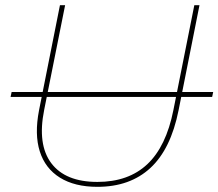

<svg xmlns="http://www.w3.org/2000/svg" viewBox="-20 -720 845 743"><path d="M212 -700H232L151 -295Q124 -161 178.5 -88.5Q233 -16 357 -16Q477 -16 550 -84.5Q623 -153 651 -294L732 -700H752L671 -293Q641 -143 562 -70Q483 3 357 3Q269 3 212 -32.5Q155 -68 134 -134Q113 -200 131 -293ZM21 -345 25 -364H805L801 -345Z"/></svg>

Font: Montserrat Thin Thin
Style: Italic
Weight: 250
Italic angle: -11.3°
Version: Version 9.000